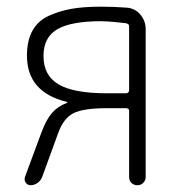

<svg xmlns="http://www.w3.org/2000/svg" viewBox="-20 -547 540 567"><path d="M108.4 -381.8Q108.4 -324.2 152.8 -297.9Q197.3 -271.5 295.9 -271.5H351.6Q360.4 -271.5 361.3 -280.3V-469.7Q361.3 -476.6 351.6 -478.5Q313.5 -483.4 279.3 -484.4Q189.5 -484.4 148.9 -460.4Q108.4 -436.5 108.4 -381.8ZM70.3 0Q61.5 0 56.2 -7.3Q50.8 -14.6 53.7 -24.4L102.5 -156.2Q117.2 -195.3 134.3 -214.4Q151.4 -233.4 177.7 -243.2Q178.7 -243.2 178.7 -245.1Q178.7 -246.1 177.7 -246.1Q59.6 -274.4 59.6 -382.8Q59.6 -426.8 75.7 -456.1Q91.8 -485.4 123.5 -500Q155.3 -514.6 191.4 -521Q227.5 -527.3 278.3 -527.3Q315.4 -527.3 354.5 -524.4Q378.9 -522.5 394.5 -503.9Q410.2 -485.4 410.2 -460.9V-24.4Q410.2 -14.6 403.3 -7.3Q396.5 0 385.7 0Q375 0 368.2 -6.8Q361.3 -13.7 361.3 -24.4V-219.7Q361.3 -227.5 351.6 -227.5H295.9Q226.6 -227.5 197.3 -212.9Q168 -198.2 152.3 -155.3L104.5 -24.4Q100.6 -13.7 90.8 -6.8Q81.1 0 70.3 0Z"/></svg>

Font: Rounded Mgen+ 1m light
Style: Regular
Weight: 200
Designer: [Source Han Sans]
Ryoko NISHIZUKA  (kana & ideographs); Paul D. Hunt (Latin, Greek & Cyrillic); Wenlong ZHANG  (bopomofo
Version: Version 1.059.20150602